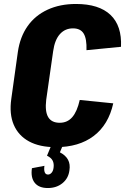

<svg xmlns="http://www.w3.org/2000/svg" viewBox="-20 -731 632 968"><path d="M261 11Q180 11 126.5 -18Q73 -47 49.5 -101.5Q26 -156 37 -233L70 -469Q81 -545 119 -599Q157 -653 219.5 -682Q282 -711 363 -711Q479 -711 537 -656Q595 -601 590 -495L416 -478Q418 -535 402 -561.5Q386 -588 348 -588Q308 -588 282 -559Q256 -530 248 -473L213 -228Q206 -169 223 -140.5Q240 -112 281 -112Q320 -112 344.5 -140.5Q369 -169 382 -227L551 -210Q527 -102 452.5 -45.5Q378 11 261 11ZM221 217Q176 217 155 190.5Q134 164 141 117L204 105Q201 126 205.5 137.5Q210 149 222 149Q232 149 240 140Q248 131 250 115Q253 94 245.5 79Q238 64 217 54L239 1H297L282 37Q311 52 323 74.5Q335 97 330 128Q325 168 295 192.5Q265 217 221 217Z"/></svg>

Font: Pathway Extreme Condensed ExtraBold
Style: Italic
Weight: 800
Width: 3
Italic angle: -8°
Version: Version 1.001;gftools[0.9.26]